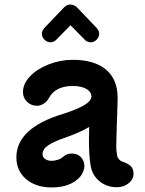

<svg xmlns="http://www.w3.org/2000/svg" viewBox="-20 -794 637 844"><path d="M567 -31Q567 -6 545.5 11.5Q524 29 494 29Q449 29 416.5 2Q384 -25 378 -69Q371 -111 371 -176Q371 -215 372 -236Q336 -214 275 -192Q216 -172 191.5 -155Q167 -138 167 -116Q167 -103 178.5 -95Q190 -87 207 -87Q219 -87 233.5 -91.5Q248 -96 258 -105Q272 -119 296 -119Q321 -119 336 -103Q351 -87 351 -63Q351 -53 345.5 -39.5Q340 -26 333 -18Q291 30 207 30Q138 30 95 -6.5Q52 -43 52 -102Q52 -231 256 -293Q319 -313 350 -331.5Q381 -350 382 -370Q381 -391 359 -403.5Q337 -416 300 -416Q223 -416 195 -363Q187 -348 172.5 -338.5Q158 -329 142 -329Q117 -329 99 -346.5Q81 -364 81 -389Q81 -426 112 -458.5Q143 -491 194 -511Q245 -531 300 -531Q395 -531 446 -488Q497 -445 497 -365V-354Q491 -172 491 -148Q491 -132 495 -110Q496 -102 502.5 -94.5Q509 -87 514 -85Q542 -76 554.5 -64Q567 -52 567 -31ZM405 -671Q416 -658 416 -646Q416 -631 404.5 -619.5Q393 -608 378 -608Q371 -608 363.5 -611.5Q356 -615 352 -620L290 -683L228 -620Q224 -615 216.5 -611.5Q209 -608 202 -608Q187 -608 175.5 -619.5Q164 -631 164 -646Q164 -658 175 -671L261 -761Q274 -774 288 -774Q306 -774 319 -761Z"/></svg>

Font: Tsukimi Rounded
Style: Bold
Weight: 700
Designer: Takashi Funayama
Foundry: Takashi Funayama
Version: Version 1.032; ttfautohint (v1.8.3)